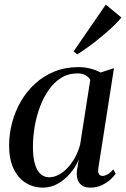

<svg xmlns="http://www.w3.org/2000/svg" viewBox="-20 -824 560 854"><path d="M418 -80Q414.5 -58 420 -49.8Q425.5 -41.5 437 -41.5Q446 -41.5 458.5 -48.5Q471 -55.5 484 -70.5L494.5 -51.5Q487 -40 471.2 -25.5Q455.5 -11 432.8 -0.2Q410 10.5 381.5 10.5Q348.5 10.5 333.5 -9.8Q318.5 -30 322 -64L330.5 -115Q317.5 -82.5 293.2 -53.8Q269 -25 237.5 -7.2Q206 10.5 171.5 10.5Q127.5 10.5 93.2 -11.5Q59 -33.5 39.8 -75Q20.5 -116.5 20.5 -176Q20.5 -227.5 33.8 -278Q47 -328.5 72.8 -373Q98.5 -417.5 136 -451.8Q173.5 -486 222 -505.8Q270.5 -525.5 329 -525.5Q357 -525.5 382 -519Q407 -512.5 427.5 -501.5L487 -521ZM381.5 -469Q375 -481 360.8 -489.2Q346.5 -497.5 324.5 -497.5Q284 -497.5 252.2 -477.8Q220.5 -458 197 -424.5Q173.5 -391 157.8 -348.8Q142 -306.5 134.2 -260.8Q126.5 -215 126.5 -171.5Q126.5 -123 135.8 -93Q145 -63 161.2 -49.2Q177.5 -35.5 198.5 -35.5Q220 -35.5 240.8 -46.5Q261.5 -57.5 280.2 -77.2Q299 -97 313.8 -123.8Q328.5 -150.5 336.5 -181.5ZM307.5 -595.5 450.5 -803.5 520 -746Q508 -731.5 491 -714.5Q474 -697.5 453.5 -679.8Q433 -662 411 -644.5Q389 -627 366.5 -611Q344 -595 323 -582Z"/></svg>

Font: Merriweather 120pt
Style: Italic
Weight: 400
Italic angle: -7.8°
Version: Version 2.101